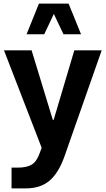

<svg xmlns="http://www.w3.org/2000/svg" viewBox="-20 -811 584 1062"><path d="M359.4 -791H195.3L127 -621.6H224.6L277.8 -733.9L331.1 -621.6H428.2ZM210.4 6.3 199.7 35.6C188.5 67.4 173.8 88.4 155.3 99.6C136.7 110.8 110.8 116.2 78.1 116.2H43.9V231H124C176.8 231 220.2 216.8 253.9 188.5C287.6 159.7 315.9 113.8 337.9 50.3L542.5 -532.7H391.1L276.9 -148.4H272L154.8 -532.7H2Z"/></svg>

Font: Estedad Bold
Style: Regular
Weight: 700
Designer: Amin Abedi
Version: Version 7.3